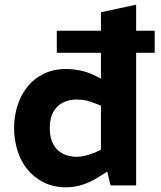

<svg xmlns="http://www.w3.org/2000/svg" viewBox="-20 -790 684 818"><path d="M263 8Q207 8 165 -13.5Q123 -35 95 -70.5Q67 -106 53.5 -151.5Q40 -197 40 -245Q40 -292 53.5 -337Q67 -382 95 -418Q123 -454 165 -475Q207 -496 263 -496Q293 -496 327 -488.5Q361 -481 390 -465L410 -455V-565H222V-659H410V-738L560 -770V-659H639V-565H560V0H451L437 -59L407 -40Q372 -17 336 -4.5Q300 8 263 8ZM192 -244Q192 -204 206.5 -176.5Q221 -149 247 -135.5Q273 -122 307 -122Q324 -122 342.5 -126.5Q361 -131 382 -139L410 -152V-340L382 -351Q362 -359 344.5 -362.5Q327 -366 308 -366Q272 -366 245.5 -351.5Q219 -337 205.5 -310Q192 -283 192 -244Z"/></svg>

Font: REM SemiBold
Style: Regular
Weight: 600
Designer: Octavio Pardo
Foundry: Ashler Design
Version: Version 1.005;gftools[0.9.28]